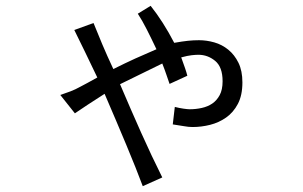

<svg xmlns="http://www.w3.org/2000/svg" viewBox="-20 -564 1040 659"><path d="M812 -281Q812 -237 796.5 -207.5Q781 -178 756 -160.5Q731 -143 701 -135.5Q671 -128 641 -128Q627 -128 611 -131Q595 -134 573 -137L580 -197Q596 -193 610 -191Q624 -189 631 -189Q652 -189 672.5 -193.5Q693 -198 708.5 -208.5Q724 -219 734 -237.5Q744 -256 744 -285Q744 -334 718.5 -355Q693 -376 661 -376Q652 -376 638 -374.5Q624 -373 602 -367Q610 -345 615 -330.5Q620 -316 623 -304L562 -276Q557 -290 551.5 -306.5Q546 -323 537 -346Q498 -327 464.5 -310.5Q431 -294 392 -275Q429 -188 464.5 -108.5Q500 -29 537 45L470 75Q448 16 414 -65.5Q380 -147 339 -242Q305 -220 281 -204.5Q257 -189 237 -175L187 -238Q205 -244 222 -250.5Q239 -257 255 -266Q266 -272 279.5 -279Q293 -286 314 -298Q291 -347 271 -387.5Q251 -428 235 -461L301 -485Q315 -450 331 -412Q347 -374 369 -327Q411 -348 444 -363Q477 -378 517 -395Q499 -433 483.5 -463.5Q468 -494 453 -517L497 -544Q540 -490 578 -417Q606 -422 625 -424Q644 -426 663 -426Q689 -426 715.5 -418.5Q742 -411 763.5 -393.5Q785 -376 798.5 -348.5Q812 -321 812 -281Z"/></svg>

Font: NanumGothicCoding
Style: Regular
Weight: 400
Monospace: yes
Designer: Kwon Bruce; Nicolas Noh; Sung-woo Choi; Go-un Cha; Soo-hyun Park;
Foundry: NHN Corporation
Version: Version 2.000;PS 1;hotconv 1.0.49;makeotf.lib2.0.14853